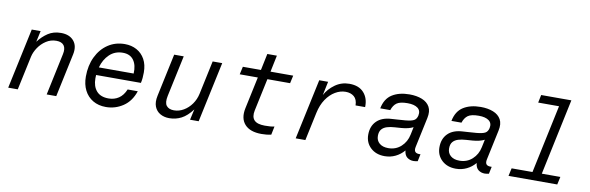

<svg xmlns="http://www.w3.org/2000/svg" viewBox="-50 -1176 5045 1641"><g transform="rotate(10 2472.0 -355.5)"><path d="M45 0 157 -524H234L213 -428Q250 -477 297 -508Q344 -539 409 -539Q483 -539 520.5 -494.5Q558 -450 542 -376L462 0H379L456 -363Q467 -413 447.5 -439.5Q428 -466 381 -466Q333 -466 293 -440Q253 -414 226.5 -374.5Q200 -335 191 -295L128 0Z M1141 -162Q1111 -72 1043.5 -27Q976 18 895 18Q830 18 782 -10.5Q734 -39 708 -90Q682 -141 682 -209Q682 -305 718 -380Q754 -455 817.5 -497.5Q881 -540 963 -540Q1021 -540 1066.5 -515Q1112 -490 1138 -443Q1164 -396 1164 -329Q1164 -304 1162 -282Q1160 -260 1155 -237H766Q765 -222 765 -207Q765 -139 800 -98.5Q835 -58 905 -58Q955 -58 993 -83.5Q1031 -109 1053 -162ZM959 -464Q890 -464 843.5 -419.5Q797 -375 778 -305H1080Q1084 -378 1053 -421Q1022 -464 959 -464Z M1810 -524 1698 0H1623L1644 -93Q1598 -32 1549.5 -7Q1501 18 1445 18Q1400 18 1366 -1.5Q1332 -21 1317 -59Q1302 -97 1314 -153L1393 -524H1476L1400 -168Q1387 -107 1408 -81Q1429 -55 1473 -55Q1517 -55 1557 -78.5Q1597 -102 1625.5 -142Q1654 -182 1665 -233L1727 -524Z M2229 -524H2426L2411 -456H2214L2154 -174Q2142 -118 2168 -89.5Q2194 -61 2261 -61Q2288 -61 2307.5 -62.5Q2327 -64 2344 -68L2329 5Q2307 10 2287 12Q2267 14 2245 14Q2145 14 2099 -37.5Q2053 -89 2072 -179L2131 -456H1974L1989 -524H2146L2176 -668H2259Z M2540 0 2652 -524H2729L2704 -405Q2733 -460 2788 -499.5Q2843 -539 2912 -539Q2995 -539 3038 -490.5Q3081 -442 3078 -366H2995Q2994 -418 2965.5 -442Q2937 -466 2892 -466Q2846 -466 2802 -440Q2758 -414 2724.5 -364.5Q2691 -315 2676 -244L2624 0Z M3614 -51 3601 11Q3592 13 3583 14.5Q3574 16 3565 16Q3533 16 3509.5 -2Q3486 -20 3482 -61Q3451 -24 3407.5 -3Q3364 18 3314 18Q3239 18 3192 -26Q3145 -70 3145 -139Q3145 -213 3190 -257.5Q3235 -302 3320 -306Q3343 -308 3367 -309Q3391 -310 3436 -314Q3489 -319 3510.5 -331Q3532 -343 3539 -374Q3548 -417 3518.5 -439.5Q3489 -462 3430 -462Q3365 -462 3336.5 -441.5Q3308 -421 3294 -378H3207Q3224 -464 3284 -501.5Q3344 -539 3434 -539Q3496 -539 3542.5 -520.5Q3589 -502 3610 -464Q3631 -426 3618 -366L3563 -108Q3556 -77 3568 -63Q3580 -49 3614 -51ZM3502 -202 3516 -269Q3477 -249 3415 -244L3358 -240Q3321 -238 3291.5 -229Q3262 -220 3245 -200Q3228 -180 3228 -143Q3228 -103 3256 -79Q3284 -55 3333 -55Q3398 -55 3443.5 -96.5Q3489 -138 3502 -202Z M4232 -51 4219 11Q4210 13 4201 14.5Q4192 16 4183 16Q4151 16 4127.5 -2Q4104 -20 4100 -61Q4069 -24 4025.5 -3Q3982 18 3932 18Q3857 18 3810 -26Q3763 -70 3763 -139Q3763 -213 3808 -257.5Q3853 -302 3938 -306Q3961 -308 3985 -309Q4009 -310 4054 -314Q4107 -319 4128.5 -331Q4150 -343 4157 -374Q4166 -417 4136.5 -439.5Q4107 -462 4048 -462Q3983 -462 3954.5 -441.5Q3926 -421 3912 -378H3825Q3842 -464 3902 -501.5Q3962 -539 4052 -539Q4114 -539 4160.5 -520.5Q4207 -502 4228 -464Q4249 -426 4236 -366L4181 -108Q4174 -77 4186 -63Q4198 -49 4232 -51ZM4120 -202 4134 -269Q4095 -249 4033 -244L3976 -240Q3939 -238 3909.5 -229Q3880 -220 3863 -200Q3846 -180 3846 -143Q3846 -103 3874 -79Q3902 -55 3951 -55Q4016 -55 4061.5 -96.5Q4107 -138 4120 -202Z M4804 -729 4664 -68H4825L4810 0H4387L4402 -68H4583L4709 -661H4528L4542 -729Z"/></g></svg>

Font: Fragment Mono
Style: Italic
Weight: 400
Italic angle: -12°
Designer: Wei Huang based on Nimbus Sans by URW Studio, based on Helvetica by Max Miedinger.
Foundry: Wei Huang
Version: Version 1.011; ttfautohint (v1.8.4.7-5d5b)